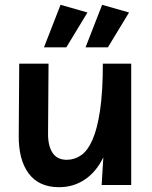

<svg xmlns="http://www.w3.org/2000/svg" viewBox="-20 -770 631 799"><path d="M226 9Q142 9 99.5 -48Q57 -105 58 -206L60 -505H182L180 -217Q179 -165 198 -135Q217 -105 258 -105Q290 -105 317.5 -124Q345 -143 365 -188.5Q385 -234 396.5 -311.5Q408 -389 408 -505H526V0H403L410 -115Q380 -54 332.5 -22.5Q285 9 226 9ZM429 -573H336L405 -750L517 -718ZM256 -573H163L232 -750L344 -718Z"/></svg>

Font: Livvic SemiBold
Style: Regular
Weight: 600
Designer: Jacques Le Bailly, Baron von Fonthausen
Version: Version 1.001; ttfautohint (v1.8.2)